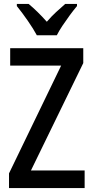

<svg xmlns="http://www.w3.org/2000/svg" viewBox="-20 -960 475 980"><path d="M412 0H26V-75L292 -625H32V-714H405V-638L138 -90H412ZM168 -780Q151 -812 121.5 -854.5Q92 -897 66 -929V-940H126Q170 -904 219 -849Q244 -878 266 -898Q288 -918 313 -940H373V-929Q356 -909 336.5 -882.5Q317 -856 299 -829Q281 -802 270 -780Z"/></svg>

Font: Noto Sans Malayalam Condensed Medium
Style: Regular
Weight: 500
Width: 3
Designer: Jelle Bosma - Monotype Design Team
Foundry: Monotype Imaging Inc.
Version: Version 2.104; ttfautohint (v1.8.4.7-5d5b)